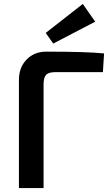

<svg xmlns="http://www.w3.org/2000/svg" viewBox="-20 -954 564 974"><path d="M400 -934 463 -844 250 -733 212 -787ZM214 -692Q419 -692 508 -683L502 -588H260Q227 -588 214 -574.5Q201 -561 201 -525V0H76V-549Q76 -612 115 -652Q154 -692 214 -692Z"/></svg>

Font: Exo 2 Semi Bold
Style: Regular
Weight: 600
Designer: Natanael Gama
Version: Version 1.001;PS 001.001;hotconv 1.0.88;makeotf.lib2.5.64775